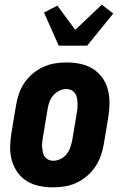

<svg xmlns="http://www.w3.org/2000/svg" viewBox="-20 -796 540 824"><path d="M207 8Q177 8 148 2Q119 -4 95 -19Q71 -34 55 -56.5Q39 -79 31 -107Q23 -135 23.5 -164.5Q24 -194 29 -225L49 -345Q53 -369 61.5 -394Q70 -419 85 -441Q100 -463 121 -480.5Q142 -498 166.5 -509Q191 -520 216 -524Q241 -528 266 -528Q296 -528 325 -522Q354 -516 378 -501Q402 -486 418.5 -463.5Q435 -441 442.5 -413Q450 -385 450 -355.5Q450 -326 445 -295L425 -175Q421 -151 412 -126Q403 -101 388 -79Q373 -57 352 -39.5Q331 -22 307 -11Q283 0 257.5 4Q232 8 207 8ZM208 -106Q224 -106 239.5 -113.5Q255 -121 265.5 -134Q276 -147 281.5 -163Q287 -179 290 -194L310 -314Q312 -325 312.5 -336Q313 -347 312.5 -357.5Q312 -368 309.5 -378.5Q307 -389 301 -397Q295 -405 285.5 -409.5Q276 -414 265 -414Q249 -414 234 -406.5Q219 -399 208 -386Q197 -373 191.5 -357Q186 -341 184 -326L164 -206Q162 -195 161 -184Q160 -173 161 -162.5Q162 -152 164 -141.5Q166 -131 172.5 -123Q179 -115 188 -110.5Q197 -106 208 -106ZM232 -600 169 -742 226 -772 303 -668 417 -776 466 -738 354 -600Z"/></svg>

Font: Iosevka Curly Heavy
Style: Italic
Weight: 900
Italic angle: -9°
Monospace: yes
Designer: Belleve Invis
Foundry: Belleve Invis
Version: Version 22.1.2; ttfautohint (v1.8.4)